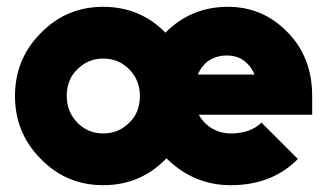

<svg xmlns="http://www.w3.org/2000/svg" viewBox="-20 -532 951 564"><path d="M897 -195V-250Q897 -363 826 -436Q753 -512 650 -512Q541 -512 466 -436Q391 -359 391 -250Q391 -142 471 -65Q550 12 658 12Q779 12 855 -65L748 -172Q716 -140 658 -140Q624 -140 596 -159Q576 -173 564 -195ZM646 -369Q678 -369 699 -352Q717 -338 728 -313H561Q571 -336 589 -351Q614 -369 646 -369ZM283 -360Q329 -360 360 -328Q391 -296 391 -250Q391 -227 383.5 -207Q376 -187 360 -172Q329 -140 283 -140Q238 -140 207 -172Q176 -204 176 -250Q176 -273 183.5 -293Q191 -313 207 -328Q238 -360 283 -360ZM283 -512Q175 -512 100 -435Q24 -359 24 -250Q24 -141 100 -65Q175 12 283 12Q392 12 467 -65Q542 -141 542 -250Q542 -359 467 -435Q392 -512 283 -512Z"/></svg>

Font: Unageo
Style: ExtraBold
Weight: 800
Designer: Richard Sepsi
Foundry: Richard Sepsi
Version: Version 2.000